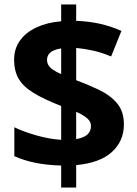

<svg xmlns="http://www.w3.org/2000/svg" viewBox="-20 -779 612 857"><path d="M253 -40Q188 -42 137 -52.5Q86 -63 44 -82V-211Q85 -191 143 -174.5Q201 -158 253 -155V-306Q176 -336 129.5 -364.5Q83 -393 63 -428Q43 -463 43 -512Q43 -562 69.5 -598.5Q96 -635 143.5 -657Q191 -679 253 -684V-759H320V-686Q376 -684 425.5 -673Q475 -662 522 -641L476 -527Q436 -544 395.5 -553Q355 -562 320 -565V-421Q374 -401 423 -377.5Q472 -354 502.5 -318Q533 -282 533 -223Q533 -150 480 -101Q427 -52 320 -42V58H253ZM320 -158Q354 -164 370 -178.5Q386 -193 386 -216Q386 -230 378.5 -240.5Q371 -251 356.5 -260.5Q342 -270 320 -280ZM253 -563Q233 -560 219 -553.5Q205 -547 197.5 -536.5Q190 -526 190 -512Q190 -498 196.5 -487.5Q203 -477 217 -467.5Q231 -458 253 -448Z"/></svg>

Font: Noto Sans Gujarati
Style: Regular
Weight: 400
Designer: Jelle Bosma - Monotype Design Team, Universal Thirst
Foundry: Monotype Imaging Inc.
Version: Version 2.102